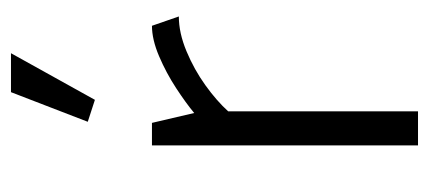

<svg xmlns="http://www.w3.org/2000/svg" viewBox="-236 -546 782 350"><g transform="rotate(-90 155.0 -371.0)"><path d="M127 0V-346Q146 -367 174.5 -387.5Q203 -408 236.5 -422Q270 -436 300 -436L283 -485Q258 -485 227.5 -472Q197 -459 169.5 -441Q142 -423 124 -408L106 -485H65V0ZM148 -589 233 -742H162L108 -602Z"/></g></svg>

Font: Catamaran Light
Style: Regular
Weight: 300
Designer: Pria Ravichandran
Version: Version 2.000